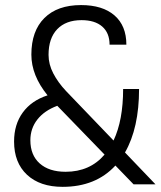

<svg xmlns="http://www.w3.org/2000/svg" viewBox="-20 -723 630 753"><path d="M503.9 0 432.6 -73.7Q355.5 9.8 225.6 9.8Q136.7 9.8 85.9 -37.6Q35.2 -85 35.2 -168Q35.2 -234.9 69.3 -281.7Q103.5 -328.6 166.5 -349.1Q103 -427.2 103 -508.8Q103 -601.6 154.1 -652.3Q205.1 -703.1 297.9 -703.1Q382.3 -703.1 429 -662.6Q475.6 -622.1 475.6 -547.9H409.7Q409.7 -593.8 380.9 -618.9Q352.1 -644 299.8 -644Q238.3 -644 204.3 -608.4Q170.4 -572.8 170.4 -507.8Q170.4 -470.7 189 -435.1Q207.5 -399.4 238.8 -366.2L425.3 -171.9Q462.9 -251.5 462.9 -374H525.4Q525.4 -221.2 470.2 -125L589.8 0ZM390.1 -116.7 204.6 -308.1Q153.8 -289.1 126.5 -254.2Q99.1 -219.2 99.1 -172.9Q99.1 -114.7 135.7 -82Q172.4 -49.3 237.3 -49.3Q332.5 -49.3 390.1 -116.7Z"/></svg>

Font: CaskaydiaMono NF Light
Style: Regular
Weight: 300
Designer: Aaron Bell
Foundry: Saja Typeworks
Version: Version 2111.001; ttfautohint (v1.8.4);Nerd Fonts 3.1.1